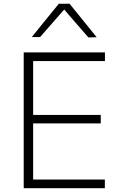

<svg xmlns="http://www.w3.org/2000/svg" viewBox="-20 -988 632 1008"><path d="M104.5 0V-713H531V-667.5H154V-384.5H509V-340H154V-45.5H530.5V0ZM444 -791.5Q412 -828.5 380.5 -864.5Q349 -900.5 317 -938Q284.5 -901 253.5 -865.5Q222.5 -830 190.5 -793.5H147Q182 -837 217.5 -880.8Q253 -924.5 289 -968.5H345Q380.5 -924.5 416.5 -880.5Q452 -836.5 487.5 -792.5Z"/></svg>

Font: Heraclito ExtraLight
Style: Regular
Weight: 200
Designer: Kostas Bartsokas (font) & Cristiano Sobral (main changes)
Foundry: Kostas Bartsokas (font) & Cristiano Sobral (main changes)
Version: Version 1.00;July 8, 2020;FontCreator 13.0.0.2655 64-bit